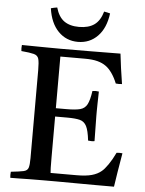

<svg xmlns="http://www.w3.org/2000/svg" viewBox="-60 -962 761 1011"><g transform="rotate(5 320.0 -456.5)"><path d="M33 1Q31 -14 33 -31Q80 -36 100 -40.5Q120 -45 125 -60.5Q130 -76 130 -111V-576Q130 -618 125 -636Q120 -654 99.5 -659.5Q79 -665 33 -669Q31 -684 33 -701Q59 -701 78.5 -700.5Q98 -700 118 -700Q138 -700 166 -699.5Q194 -699 237 -699Q316 -699 385 -699.5Q454 -700 500 -700.5Q546 -701 554 -701Q558 -664 563.5 -625Q569 -586 576 -542Q559 -540 543 -542Q531 -572 515 -595Q499 -618 482 -630Q463 -644 436.5 -651Q410 -658 371 -658H240V-385H295Q343 -385 368 -391.5Q393 -398 405 -420.5Q417 -443 424 -492Q442 -495 458 -492Q457 -448 456.5 -424.5Q456 -401 456 -390Q456 -379 456 -372Q456 -366 456 -362L458 -230Q443 -227 424 -230Q418 -283 406 -306Q394 -329 370.5 -335Q347 -341 304 -341H240V-124Q240 -90 240.5 -69.5Q241 -49 242 -43H379Q429 -43 459.5 -51.5Q490 -60 510 -77Q524 -88 543 -115.5Q562 -143 579 -179Q595 -181 610 -179Q600 -123 593 -78Q586 -33 581 0Q536 0 483 0Q430 0 377 -0.5Q324 -1 280.5 -1Q237 -1 211 -1Q164 -1 134.5 -0.5Q105 0 82.5 0.5Q60 1 33 1ZM201 -914Q215 -865 245 -843.5Q275 -822 324 -822Q374 -822 404.5 -843.5Q435 -865 449 -914Q457 -913 465 -911Q473 -909 481 -907Q471 -829 429 -786Q387 -743 325 -743Q263 -743 221 -786Q179 -829 168 -907Q182 -911 201 -914Z"/></g></svg>

Font: Tiro Devanagari Hindi
Style: Regular
Weight: 400
Designer: Devanagari: John Hudson & Fiona Ross. Latin: John Hudson.
Foundry: Tiro Typeworks Ltd.
Version: Version 1.52